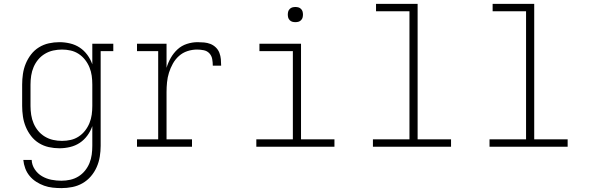

<svg xmlns="http://www.w3.org/2000/svg" viewBox="-20 -755 3040 988"><path d="M296 213Q274 213 251 210.5Q228 208 207 200.5Q186 193 166.5 180.5Q147 168 132.5 150.5Q118 133 110 111.5Q102 90 100 68H143Q144 94 159 116.5Q174 139 196.5 152Q219 165 244.5 170Q270 175 296 175Q319 175 341.5 170Q364 165 383.5 153Q403 141 417.5 123Q432 105 440.5 84Q449 63 452 40.5Q455 18 455 -5V-106Q446 -80 429.5 -57.5Q413 -35 390.5 -20Q368 -5 340.5 1.5Q313 8 286 8Q258 8 231 2Q204 -4 180.5 -18.5Q157 -33 140 -55Q123 -77 112.5 -102.5Q102 -128 98 -155.5Q94 -183 94 -210V-320Q94 -347 98 -374.5Q102 -402 112.5 -427.5Q123 -453 140 -475Q157 -497 180.5 -511.5Q204 -526 231 -532Q258 -538 286 -538Q313 -538 340.5 -531.5Q368 -525 390.5 -510Q413 -495 429.5 -472.5Q446 -450 455 -424V-530H563V-492H498V-5Q498 23 493.5 51Q489 79 477.5 105Q466 131 447.5 152.5Q429 174 404.5 188Q380 202 352 207.5Q324 213 296 213ZM299 -30Q322 -30 344 -35Q366 -40 385 -52.5Q404 -65 418 -83Q432 -101 440.5 -122Q449 -143 452 -165Q455 -187 455 -210V-320Q455 -343 452 -365Q449 -387 440.5 -408Q432 -429 418 -447Q404 -465 385 -477.5Q366 -490 344 -495Q322 -500 299 -500Q276 -500 253.5 -495Q231 -490 211 -478Q191 -466 176.5 -448.5Q162 -431 153 -410Q144 -389 140.5 -366Q137 -343 137 -320V-210Q137 -187 140.5 -164Q144 -141 153 -120Q162 -99 176.5 -81.5Q191 -64 211 -52Q231 -40 253.5 -35Q276 -30 299 -30Z M685 0V-38H794V-492H685V-530H837V-406Q845 -433 859 -457.5Q873 -482 893.5 -501Q914 -520 941.5 -529Q969 -538 997 -538Q1013 -538 1030 -536.5Q1047 -535 1062.5 -529Q1078 -523 1090.5 -511Q1103 -499 1109 -483Q1115 -467 1116.5 -450.5Q1118 -434 1118 -417H1075Q1075 -434 1072 -451Q1069 -468 1057.5 -480.5Q1046 -493 1028.5 -496.5Q1011 -500 994 -500Q969 -500 944.5 -492Q920 -484 901 -467Q882 -450 869.5 -427.5Q857 -405 849.5 -381Q842 -357 839.5 -331.5Q837 -306 837 -281V-38H968V0Z M1299 0V-38H1487V-492H1315V-530H1529V-38H1701V0ZM1500 -641Q1492 -641 1484.5 -643Q1477 -645 1471 -651Q1465 -657 1463 -664.5Q1461 -672 1461 -680Q1461 -688 1463 -695.5Q1465 -703 1471 -709Q1477 -715 1484.5 -717Q1492 -719 1500 -719Q1508 -719 1515.5 -717Q1523 -715 1529 -709Q1535 -703 1537 -695.5Q1539 -688 1539 -680Q1539 -672 1537 -664.5Q1535 -657 1529 -651Q1523 -645 1515.5 -643Q1508 -641 1500 -641Z M1899 0V-38H2087V-697H1915V-735H2129V-38H2301V0Z M2499 0V-38H2687V-697H2515V-735H2729V-38H2901V0Z"/></svg>

Font: Iosevka Curly Slab XLtEx
Style: Regular
Weight: 200
Width: 7
Monospace: yes
Designer: Belleve Invis
Foundry: Belleve Invis
Version: Version 11.1.0; ttfautohint (v1.8.3)